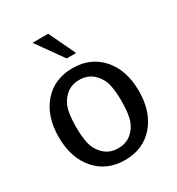

<svg xmlns="http://www.w3.org/2000/svg" viewBox="-183 -876 925 1004"><g transform="rotate(-30 279.5 -374.5)"><path d="M335.9 -601.1H278.8L165 -761.2H259.8ZM370.1 -433.1Q335 -471.2 278.8 -471.2Q223.1 -471.2 188 -433.1Q159.7 -403.3 150.9 -362.5Q142.1 -321.8 142.1 -265.1Q142.1 -208.5 150.9 -167.7Q159.7 -127 188 -97.2Q223.1 -59.1 278.8 -59.1Q335 -59.1 370.1 -97.2Q398.4 -127 407.2 -167.7Q416 -208.5 416 -265.1Q416 -321.8 407.2 -362.5Q398.4 -403.3 370.1 -433.1ZM278.8 -542Q388.2 -542 454.6 -466.6Q521 -391.1 521 -265.1Q521 -139.6 454.8 -63.7Q388.7 12.2 278.8 12.2Q169.9 12.2 103.5 -63.5Q37.1 -139.2 37.1 -265.1Q37.1 -390.6 103 -466.3Q168.9 -542 278.8 -542Z"/></g></svg>

Font: Aurulent Sans
Style: Regular
Weight: 400
Version: Version 2007.05.04